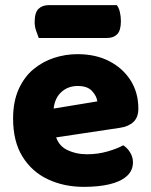

<svg xmlns="http://www.w3.org/2000/svg" viewBox="-20 -712 589 748"><path d="M134 -167 128 -279 359 -317Q357 -337 339 -357Q321 -377 283 -377Q243 -377 216.5 -351Q190 -325 188 -277L194 -193Q204 -147 239.5 -129Q275 -111 319 -111Q361 -111 399 -122Q437 -133 460 -146Q476 -136 487 -118Q498 -100 498 -80Q498 -47 473.5 -25.5Q449 -4 406 6Q363 16 307 16Q229 16 166.5 -13.5Q104 -43 67.5 -102Q31 -161 31 -250Q31 -316 52.5 -364Q74 -412 110 -442Q146 -472 190.5 -486.5Q235 -501 282 -501Q353 -501 406 -473.5Q459 -446 489 -398.5Q519 -351 519 -289Q519 -255 500 -237Q481 -219 447 -214ZM397 -564H131Q127 -575 121 -591.5Q115 -608 115 -626Q115 -663 130 -677.5Q145 -692 170 -692H435Q443 -682 447 -665Q451 -648 451 -630Q451 -593 436.5 -578.5Q422 -564 397 -564Z"/></svg>

Font: Baloo Tamma 2 ExtraBold
Style: Regular
Weight: 800
Designer: Divya Kowshik, Shuchita Grover and Ek Type
Foundry: Ek Type
Version: Version 1.700